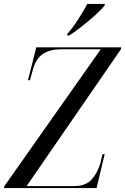

<svg xmlns="http://www.w3.org/2000/svg" viewBox="-51 -954 635 974"><path d="M-31 0 -28 -11 460 -704H258Q204 -704 168.5 -681.5Q133 -659 118 -608L101 -547H91L133 -714H564L563 -705L84 -10H324Q384 -10 414 -43.5Q444 -77 458 -126L469 -172H480L439 0ZM291 -783Q318 -813 345 -855Q372 -897 392 -934H481L479 -925Q464 -906 433 -878Q402 -850 366 -821.5Q330 -793 300 -774H290Z"/></svg>

Font: Noto Serif Display Condensed
Style: Italic
Weight: 400
Width: 3
Italic angle: -12°
Designer: Monotype Design Team
Foundry: Monotype Imaging Inc.
Version: Version 2.009